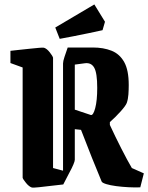

<svg xmlns="http://www.w3.org/2000/svg" viewBox="-20 -834 668 865"><path d="M438 -16Q420 -59 394.5 -122.5Q369 -186 345 -249Q338 -250 331 -250.5Q324 -251 317 -252V-114Q317 -108 310.5 -92.5Q304 -77 293 -57L265 -3Q243 -1 212 3Q181 7 155.5 9.5Q130 12 124 11Q111 7 97.5 -9.5Q84 -26 82 -33V-530L27 -550V-605Q44 -607 67.5 -609.5Q91 -612 114.5 -614.5Q138 -617 155.5 -618.5Q173 -620 178 -619Q191 -615 204 -598.5Q217 -582 219 -574V-77L264 -65V-548Q264 -558 270.5 -577.5Q277 -597 285 -620H398Q446 -620 482.5 -605.5Q519 -591 539.5 -554.5Q560 -518 560 -451Q560 -430 558.5 -408.5Q557 -387 551 -370Q546 -357 523 -331.5Q500 -306 475 -284V-271Q499 -219 526.5 -165Q554 -111 574 -77L628 -53L612 10Q588 11 559 9.5Q530 8 503.5 4.5Q477 1 459 -4.5Q441 -10 438 -16ZM389 -316Q400 -313 409 -347Q418 -381 418 -438Q418 -505 404.5 -529Q391 -553 362 -549L317 -543V-340ZM249 -659 229 -710 405 -814 453 -736 442 -698Q416 -692 381.5 -685Q347 -678 312.5 -671Q278 -664 249 -659Z"/></svg>

Font: Grenze Gotisch
Style: Bold
Weight: 700
Designer: Renata Polastri
Foundry: Omnibus-Type
Version: Version 1.001